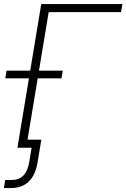

<svg xmlns="http://www.w3.org/2000/svg" viewBox="-54 -748 640 972"><path d="M565.9 -727.5 558.6 -686.5H192.4L78.6 0H34.2L154.8 -727.5ZM-27.3 -351.6 -21 -390.1H263.7L257.3 -351.6ZM-0.5 204.1H-34.2L-27.8 163.1H5.9Q78.6 163.1 93.8 73.7L106 0H58.6L65.4 -41H155.3L136.2 73.7Q114.7 204.1 -0.5 204.1Z"/></svg>

Font: Inter Display Extra Light
Style: Italic
Weight: 200
Italic angle: -9.39999°
Designer: Rasmus Andersson
Foundry: rsms
Version: Version 4.000;git-4fc901f